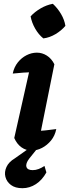

<svg xmlns="http://www.w3.org/2000/svg" viewBox="-20 -783 364 1010"><path d="M183 -33 156 -92Q189 -94 218.5 -97Q248 -100 276 -104Q269 -69 248.5 -44Q228 -19 201 -5Q174 9 146 9Q117 9 93 -8Q69 -25 55 -57L147 -466L165 -404Q130 -403 103 -401Q76 -399 47 -396Q54 -430 73.5 -454.5Q93 -479 119.5 -492.5Q146 -506 174 -506Q202 -506 226.5 -490.5Q251 -475 266 -445ZM258 -763Q283 -740 301 -709.5Q319 -679 324 -647Q303 -622 272 -603.5Q241 -585 208 -581Q183 -601 165 -632.5Q147 -664 141 -697Q163 -721 194 -739Q225 -757 258 -763ZM98 207Q60 207 37.5 190Q15 173 8.5 147.5Q2 122 14 95.5Q26 69 58 50L164 -25H195L134 51Q114 77 119 94.5Q124 112 152 112Q168 112 183.5 106Q199 100 214 90L224 124Q202 164 169 185.5Q136 207 98 207Z"/></svg>

Font: Piazzolla Thin ExtraBold
Style: Italic
Weight: 800
Italic angle: -11.3°
Version: Version 2.005